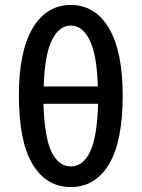

<svg xmlns="http://www.w3.org/2000/svg" viewBox="-20 -741 570 773"><path d="M474 -357Q474 -172 419 -80Q364 12 265 12Q166 12 111 -80Q56 -172 56 -357Q56 -534 111.5 -627.5Q167 -721 265 -721Q363 -721 418.5 -627.5Q474 -534 474 -357ZM156 -393H374Q370 -521 341 -579.5Q312 -638 265 -638Q218 -638 189 -579.5Q160 -521 156 -393ZM375 -323H155Q159 -188 187.5 -129.5Q216 -71 265 -71Q314 -71 342.5 -129.5Q371 -188 375 -323Z"/></svg>

Font: Assistant SemiBold
Style: Regular
Weight: 600
Designer: Hebrew By Ben Nathan, Latin by Paul Hunt
Version: Version 2.001; ttfautohint (v1.6)